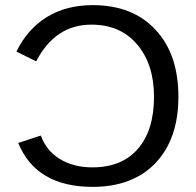

<svg xmlns="http://www.w3.org/2000/svg" viewBox="-20 -718 762 748"><path d="M340 -66Q455 -66 517.5 -138.5Q580 -211 580 -341Q580 -468 514 -545Q449 -622 336 -622Q195 -622 121 -479L44 -517Q87 -605 162.5 -651.5Q238 -698 341 -698Q497 -698 586 -602Q675 -507 675 -341Q675 -177 586 -83Q497 10 341 10Q121 10 51 -161L139 -190Q161 -130 214 -98Q267 -66 340 -66Z"/></svg>

Font: Libra Sans
Style: Regular
Weight: 400
Foundry: Context Ltd
Version: Version 1.000; ttfautohint (v1.3)